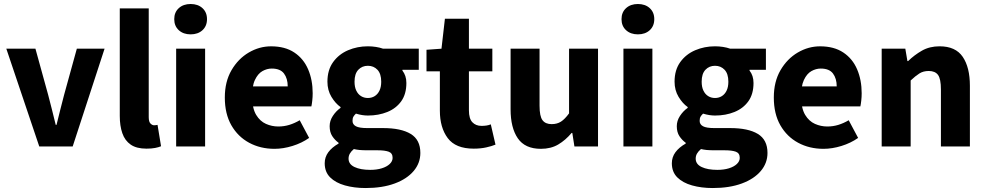

<svg xmlns="http://www.w3.org/2000/svg" viewBox="-20 -743 5000 974"><path d="M179.2 0 12 -496.1H159.7L224.3 -261.9Q233.8 -225.5 243.5 -187.2Q253.2 -148.9 262.7 -109.5H266.7Q276.3 -148.9 286 -187.2Q295.7 -225.5 305.2 -261.9L369.8 -496.1H510.5L348.7 0Z M723.1 11.1Q672.6 11.1 643.1 -9.3Q613.5 -29.7 600.6 -67.2Q587.6 -104.6 587.6 -154.9V-700.4H734.5V-148.9Q734.5 -125.2 743.4 -116.4Q752.2 -107.5 761.6 -107.5Q766.2 -107.5 769.7 -108Q773.2 -108.5 779.2 -109.5L797 -1.1Q785.3 4 766.7 7.6Q748.2 11.1 723.1 11.1Z M873.6 0V-496H1020.5V0ZM947 -568.7Q910.1 -568.7 887 -589.8Q863.9 -610.9 863.9 -645.9Q863.9 -680.7 887 -701.7Q910.1 -722.7 947 -722.7Q984.1 -722.7 1007.1 -701.7Q1030.1 -680.7 1030.1 -645.9Q1030.1 -610.9 1007.1 -589.8Q984.1 -568.7 947 -568.7Z M1372.4 12Q1301.1 12 1243.9 -18.8Q1186.8 -49.6 1153.6 -107.6Q1120.5 -165.7 1120.5 -248.2Q1120.5 -328.8 1154.4 -386.9Q1188.2 -444.9 1241.9 -476.5Q1295.6 -508 1355.2 -508Q1426.2 -508 1473.1 -476.6Q1520.1 -445.2 1543.1 -391.3Q1566.2 -337.4 1566.2 -270Q1566.2 -250.6 1564.1 -232.6Q1562.1 -214.5 1559.6 -203.3H1234.5L1233.4 -304.7H1439.6Q1439.6 -344.3 1420.9 -369.7Q1402.2 -395.2 1358.4 -395.2Q1334.3 -395.2 1311.1 -382.2Q1288 -369.1 1273 -337Q1258 -305 1259.2 -248.2Q1260.3 -191.9 1279.7 -159.9Q1299.2 -127.9 1329.1 -114.6Q1359 -101.3 1392 -101.3Q1420.6 -101.3 1447.4 -109.4Q1474.2 -117.6 1500.4 -133L1548.2 -43.4Q1510.8 -17.1 1463.7 -2.6Q1416.6 12 1372.4 12Z M1834.8 210.9Q1777.1 210.9 1729.8 197.6Q1682.5 184.3 1654.8 156.8Q1627.2 129.3 1627.2 85.2Q1627.2 54 1645.5 29.2Q1663.8 4.4 1697.6 -14.7V-18.7Q1678.8 -32.2 1665.5 -52.4Q1652.3 -72.6 1652.3 -102.9Q1652.3 -130.2 1668.3 -154.7Q1684.3 -179.3 1707.6 -195.9V-199.9Q1681.5 -218.2 1661.2 -251.9Q1641 -285.6 1641 -328.6Q1641 -388.1 1670 -428.2Q1699 -468.2 1745.9 -488.2Q1792.8 -508.1 1846.2 -508.1Q1867 -508.1 1886.7 -505Q1906.4 -502 1923 -496.1H2104.4V-389H2021.4V-385Q2031.4 -372 2036.4 -356.6Q2041.5 -341.3 2041.5 -322Q2041.5 -265.8 2015.4 -229.3Q1989.3 -192.9 1944.8 -174.9Q1900.4 -156.9 1846.2 -156.9Q1832.6 -156.9 1817.6 -159.2Q1802.6 -161.5 1785.6 -166.6Q1777 -158.5 1772.7 -150.9Q1768.3 -143.3 1768.3 -129.7Q1768.3 -111.7 1785.4 -102.5Q1802.4 -93.3 1842.6 -93.3H1923Q2014.5 -93.3 2063.5 -63.6Q2112.4 -33.9 2112.4 32.8Q2112.4 84.3 2078.4 124.5Q2044.4 164.8 1982.2 187.8Q1919.9 210.9 1834.8 210.9ZM1846.2 -245.9Q1865.5 -245.9 1880.7 -255.3Q1895.9 -264.6 1904.9 -283Q1913.9 -301.4 1913.9 -328.6Q1913.9 -368.9 1894.7 -389.1Q1875.5 -409.3 1846.2 -409.3Q1816.9 -409.3 1797.7 -389.1Q1778.5 -368.9 1778.5 -328.6Q1778.5 -301.4 1787.5 -283Q1796.5 -264.6 1811.7 -255.3Q1826.8 -245.9 1846.2 -245.9ZM1858.2 118.7Q1891.3 118.7 1916.7 110.8Q1942.2 102.9 1956.9 89Q1971.7 75 1971.7 57.9Q1971.7 34 1952.1 26.7Q1932.4 19.4 1896 19.4H1844.6Q1819.1 19.4 1803.4 17.8Q1787.6 16.2 1775 13.1Q1761.3 24.7 1754.7 36.3Q1748.2 47.9 1748.2 61.7Q1748.2 90 1778.5 104.3Q1808.8 118.7 1858.2 118.7Z M2383.1 11.1Q2291.4 11.1 2251.4 -42.3Q2211.4 -95.7 2211.4 -181.4V-381H2143.6V-490.5L2219.6 -496L2237 -647.8H2358.8V-496H2477.6V-381H2358.8V-183.1Q2358.8 -141.2 2376.3 -122.8Q2393.9 -104.4 2422.7 -104.4Q2435.2 -104.4 2447.3 -106.1Q2459.5 -107.8 2469.8 -112.2L2493.6 -9.3Q2474.6 -1.4 2446.4 4.8Q2418.1 11.1 2383.1 11.1Z M2724 12Q2643.3 12 2606.7 -41.5Q2570.2 -95 2570.2 -188V-496H2717.1V-207Q2717.1 -153.2 2732 -133.3Q2746.9 -113.3 2778.5 -113.3Q2806 -113.3 2825.8 -126Q2845.5 -138.6 2866.8 -167.9V-496H3013.7V0H2894L2883.3 -68.6H2879.7Q2848.8 -31.8 2811.7 -9.9Q2774.5 12 2724 12Z M3142.6 0V-496H3289.5V0ZM3216 -568.7Q3179.1 -568.7 3156 -589.8Q3132.9 -610.9 3132.9 -645.9Q3132.9 -680.7 3156 -701.7Q3179.1 -722.7 3216 -722.7Q3253.1 -722.7 3276.1 -701.7Q3299.1 -680.7 3299.1 -645.9Q3299.1 -610.9 3276.1 -589.8Q3253.1 -568.7 3216 -568.7Z M3595.8 210.9Q3538.1 210.9 3490.8 197.6Q3443.5 184.3 3415.8 156.8Q3388.2 129.3 3388.2 85.2Q3388.2 54 3406.5 29.2Q3424.8 4.4 3458.6 -14.7V-18.7Q3439.8 -32.2 3426.5 -52.4Q3413.3 -72.6 3413.3 -102.9Q3413.3 -130.2 3429.3 -154.7Q3445.3 -179.3 3468.6 -195.9V-199.9Q3442.5 -218.2 3422.2 -251.9Q3402 -285.6 3402 -328.6Q3402 -388.1 3431 -428.2Q3460 -468.2 3506.9 -488.2Q3553.8 -508.1 3607.2 -508.1Q3628 -508.1 3647.7 -505Q3667.4 -502 3684 -496.1H3865.4V-389H3782.4V-385Q3792.4 -372 3797.4 -356.6Q3802.5 -341.3 3802.5 -322Q3802.5 -265.8 3776.4 -229.3Q3750.3 -192.9 3705.8 -174.9Q3661.4 -156.9 3607.2 -156.9Q3593.6 -156.9 3578.6 -159.2Q3563.6 -161.5 3546.6 -166.6Q3538 -158.5 3533.7 -150.9Q3529.3 -143.3 3529.3 -129.7Q3529.3 -111.7 3546.4 -102.5Q3563.4 -93.3 3603.6 -93.3H3684Q3775.5 -93.3 3824.5 -63.6Q3873.4 -33.9 3873.4 32.8Q3873.4 84.3 3839.4 124.5Q3805.4 164.8 3743.2 187.8Q3680.9 210.9 3595.8 210.9ZM3607.2 -245.9Q3626.5 -245.9 3641.7 -255.3Q3656.9 -264.6 3665.9 -283Q3674.9 -301.4 3674.9 -328.6Q3674.9 -368.9 3655.7 -389.1Q3636.5 -409.3 3607.2 -409.3Q3577.9 -409.3 3558.7 -389.1Q3539.5 -368.9 3539.5 -328.6Q3539.5 -301.4 3548.5 -283Q3557.5 -264.6 3572.7 -255.3Q3587.8 -245.9 3607.2 -245.9ZM3619.2 118.7Q3652.3 118.7 3677.7 110.8Q3703.2 102.9 3717.9 89Q3732.7 75 3732.7 57.9Q3732.7 34 3713.1 26.7Q3693.4 19.4 3657 19.4H3605.6Q3580.1 19.4 3564.4 17.8Q3548.6 16.2 3536 13.1Q3522.3 24.7 3515.7 36.3Q3509.2 47.9 3509.2 61.7Q3509.2 90 3539.5 104.3Q3569.8 118.7 3619.2 118.7Z M4157.4 12Q4086.1 12 4028.9 -18.8Q3971.8 -49.6 3938.6 -107.6Q3905.5 -165.7 3905.5 -248.2Q3905.5 -328.8 3939.4 -386.9Q3973.2 -444.9 4026.9 -476.5Q4080.6 -508 4140.2 -508Q4211.2 -508 4258.1 -476.6Q4305.1 -445.2 4328.1 -391.3Q4351.2 -337.4 4351.2 -270Q4351.2 -250.6 4349.1 -232.6Q4347.1 -214.5 4344.6 -203.3H4019.5L4018.4 -304.7H4224.6Q4224.6 -344.3 4205.9 -369.7Q4187.2 -395.2 4143.4 -395.2Q4119.3 -395.2 4096.1 -382.2Q4073 -369.1 4058 -337Q4043 -305 4044.2 -248.2Q4045.3 -191.9 4064.7 -159.9Q4084.2 -127.9 4114.1 -114.6Q4144 -101.3 4177 -101.3Q4205.6 -101.3 4232.4 -109.4Q4259.2 -117.6 4285.4 -133L4333.2 -43.4Q4295.8 -17.1 4248.7 -2.6Q4201.6 12 4157.4 12Z M4452.7 0V-496.1H4572.6L4583.2 -433.3H4586.9Q4618.3 -463.9 4656.9 -486Q4695.6 -508.1 4746.3 -508.1Q4827.7 -508.1 4863.9 -454.6Q4900.2 -401 4900.2 -308V0H4753.2V-289.2Q4753.2 -342.8 4738.5 -362.9Q4723.9 -382.9 4691.5 -382.9Q4663.8 -382.9 4644.1 -370.4Q4624.4 -358 4599.7 -334.7V0Z"/></svg>

Font: SourceSans3VF
Style: Regular
Weight: 200
Designer: Paul D. Hunt
Foundry: Adobe
Version: Version 3.052;hotconv 1.1.0;makeotfexe 2.6.0